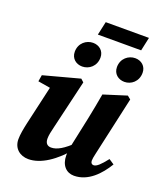

<svg xmlns="http://www.w3.org/2000/svg" viewBox="-154 -939 898 1055"><g transform="rotate(20 295.5 -411.5)"><path d="M137.2 15.1C208.1 15.1 288.8 -36.5 364.6 -129.7H377.4L358.9 -162C304.3 -108.9 267.1 -87.5 233.4 -87.5C213.7 -87.5 198.2 -97.9 198.2 -127.6C198.2 -147.5 203.5 -169.5 209.7 -195.4L277.7 -484.4L260.4 -500.2L49.9 -443.7L43.7 -405.9L139.7 -389.8L121.2 -419L63 -164.5C55.8 -131.2 49.2 -97.7 49.2 -69.3C49.2 -16 88.2 15.1 137.2 15.1ZM404 15.1C486.8 15.1 548.4 -51.9 587.9 -117.6L557.2 -138C524.1 -95.8 503.4 -76.1 485.7 -76.1C475.8 -76.1 468.4 -83.3 468.4 -96.6C468.4 -106.9 471 -120.7 475.3 -139.3L552 -484.4L532.6 -500.2L398.8 -458C389.9 -407.6 380.8 -358.6 370.7 -309.7L331.9 -127.2H335.2C329.1 -103.7 326.7 -89.5 326.7 -76.2C326.7 -17.6 359.8 15.1 404 15.1ZM241.4 -564.3C281 -564.3 319.9 -594 319.9 -645.2C319.9 -683.4 290.6 -707.4 254.6 -707.4C215.5 -707.4 175.9 -677.9 175.9 -627.2C175.9 -587 206.7 -564.3 241.4 -564.3ZM488.2 -564.3C527.5 -564.3 565.9 -594 565.9 -645.2C565.9 -683.4 537.1 -707.4 501.1 -707.4C462.1 -707.4 422.5 -677.9 422.5 -627.2C422.5 -587 453.2 -564.3 488.2 -564.3ZM263 -758.8H516.1L533.1 -837.7H280.3L263 -758.8Z"/></g></svg>

Font: Source Serif 4 Variable
Style: Italic
Weight: 400
Italic angle: -12°
Designer: Frank Grießhammer
Foundry: Adobe Systems Incorporated
Version: Version 4.004;hotconv 1.0.116;makeotfexe 2.5.65601